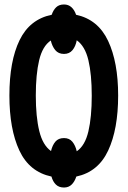

<svg xmlns="http://www.w3.org/2000/svg" viewBox="-20 -786 570 858"><path d="M266 52Q243 52 229.5 38.5Q216 25 210 3Q111 -18 66.5 -113.5Q22 -209 22 -359Q22 -513 67.5 -606.5Q113 -700 211 -720Q218 -741 231 -753.5Q244 -766 266 -766Q286 -766 299.5 -753.5Q313 -741 320 -720Q418 -699 463 -603.5Q508 -508 508 -359Q508 -209 463.5 -113.5Q419 -18 321 3Q314 25 300.5 38.5Q287 52 266 52ZM266 -545Q241 -545 227 -562Q213 -579 207 -605Q170 -580 155 -517Q140 -454 140 -359Q140 -264 155.5 -200.5Q171 -137 208 -111Q214 -137 227.5 -153Q241 -169 266 -169Q290 -169 303.5 -152.5Q317 -136 323 -110Q360 -135 375 -199Q390 -263 390 -358Q390 -454 375 -517Q360 -580 323 -606Q318 -579 304 -562Q290 -545 266 -545Z"/></svg>

Font: Noto Sans Mono Condensed
Style: Bold
Weight: 700
Width: 3
Designer: Monotype Design Team
Foundry: Monotype Imaging Inc.
Version: Version 2.014